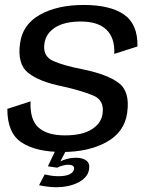

<svg xmlns="http://www.w3.org/2000/svg" viewBox="-20 -618 622 786"><path d="M235.2 4.2Q342.9 4.2 416.6 -36.6Q490.2 -77.4 500.7 -157.1Q512.9 -243 466.3 -278.2Q419.8 -313.5 319.4 -334.1Q239.7 -349.4 197 -368.8Q154.3 -388.3 161.8 -439.3Q167 -480.2 205.2 -505.1Q243.4 -529.9 310.8 -529.9Q381 -529.9 415.8 -496.4Q450.7 -463 447.8 -397.4L542.8 -427.8Q544.5 -519.2 487.6 -558.5Q430.8 -597.7 322.5 -597.7Q215.1 -597.7 143.7 -557.8Q72.3 -517.9 62 -440.2Q50.1 -355.4 95.8 -319.3Q141.6 -283.3 234.6 -264.7Q319.2 -245.5 363.4 -226.2Q407.7 -206.8 399.9 -152.5Q394.9 -113.6 355.7 -88.7Q316.6 -63.8 246.1 -63.8Q173.5 -63.8 137.6 -95.9Q101.7 -128.1 105.1 -203.1L10.1 -172.3Q9.6 -73.1 68.9 -34.4Q128.1 4.2 235.2 4.2ZM211.7 148.5Q234.4 148.5 256.8 143.9Q279.1 139.3 297.9 130.3Q316.7 121.2 329.2 107.5Q341.7 93.8 344.4 76Q348.9 51.1 333.6 39.4Q318.3 27.8 291.1 27.8Q269.6 27.8 249.4 34Q229.2 40.2 218.5 48.4L213.8 68.4Q223.7 63.3 236.1 59.9Q248.5 56.4 259.1 56.4Q271.6 56.4 278.3 60.8Q284.9 65.2 282.8 75.1Q280.5 87.8 264.4 95.6Q248.4 103.3 220.2 103.3Q202.9 103.3 188.2 101Q173.4 98.6 162.8 96L139.9 140.3Q156.1 143.7 174.6 146.1Q193.1 148.5 211.7 148.5ZM213.8 68.4 249.4 0H205.9L176.1 62.8Z"/></svg>

Font: Anybody Thin
Style: Italic
Weight: 100
Italic angle: -10°
Designer: Tyler Finck
Foundry: Etcetera Type Company
Version: Version 1.114;gftools[0.9.25]